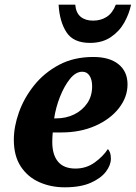

<svg xmlns="http://www.w3.org/2000/svg" viewBox="-20 -789 579 819"><path d="M256 10Q197 10 147.5 -12Q98 -34 68.5 -79Q39 -124 39 -193Q39 -249 61 -310.5Q83 -372 126 -425.5Q169 -479 232 -512.5Q295 -546 378 -546Q447 -546 485.5 -515Q524 -484 524 -429Q524 -375 487.5 -328Q451 -281 387 -252.5Q323 -224 241 -224H205Q204 -214 203.5 -203.5Q203 -193 203 -183Q203 -129 227.5 -99.5Q252 -70 302 -70Q348 -70 384 -96Q420 -122 440 -153Q453 -141 453 -112Q453 -85 432 -57Q411 -29 367.5 -9.5Q324 10 256 10ZM219 -284Q262 -284 296.5 -301Q331 -318 352 -348.5Q373 -379 373 -421Q373 -449 362 -466Q351 -483 331 -483Q303 -483 278.5 -452.5Q254 -422 236 -376.5Q218 -331 211 -284ZM364 -606Q293 -606 263.5 -651.5Q234 -697 230 -769H301Q304 -734 324 -717.5Q344 -701 377 -701Q410 -701 435 -717Q460 -733 474 -769H539Q531 -730 510 -692.5Q489 -655 452.5 -630.5Q416 -606 364 -606Z"/></svg>

Font: Noto Serif SemiCondensed ExtraBold
Style: Italic
Weight: 800
Width: 4
Italic angle: -12°
Designer: Monotype Design Team
Foundry: Monotype Imaging Inc.
Version: Version 2.014; ttfautohint (v1.8.4.7-5d5b)